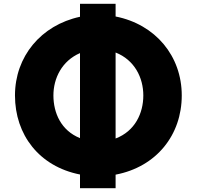

<svg xmlns="http://www.w3.org/2000/svg" viewBox="-20 -917 1039 1014"><path d="M590.5 -185.5V-639.7C690.6 -600.3 736.9 -506.7 736.9 -413C736.9 -318.7 692.8 -224.4 590.5 -185.5ZM402.5 -187.5C302.7 -227.6 262.1 -320.3 262.1 -413C262.1 -504.3 307.4 -595.5 402.5 -636.6ZM402.5 -828.4C196.7 -784.2 59.1 -618.6 59.1 -413C59.1 -205.4 186.8 -37.9 402.5 4.6V77H590.5V5.4C806 -35.6 939.9 -204 939.9 -413C939.9 -621.1 801.2 -788.2 590.5 -829.9V-897H402.5Z"/></svg>

Font: Hussar
Style: BdSuprExt
Weight: 700
Foundry: Cannot Into Space Fonts
Version: Version 2.00